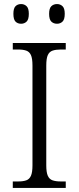

<svg xmlns="http://www.w3.org/2000/svg" viewBox="-20 -926 388 946"><path d="M43 0V-32H70Q94 -32 109.5 -37.5Q125 -43 132.5 -60Q140 -77 140 -111V-603Q140 -638 132.5 -654.5Q125 -671 109.5 -676.5Q94 -682 70 -682H43V-714H304V-682H278Q255 -682 239 -676.5Q223 -671 215.5 -654.5Q208 -638 208 -603V-111Q208 -77 215.5 -60Q223 -43 239 -37.5Q255 -32 278 -32H304V0ZM261 -809Q244 -809 233 -819.5Q222 -830 222 -858Q222 -885 233 -895.5Q244 -906 261 -906Q277 -906 288 -895.5Q299 -885 299 -858Q299 -830 288 -819.5Q277 -809 261 -809ZM84 -809Q67 -809 56.5 -819.5Q46 -830 46 -858Q46 -885 56.5 -895.5Q67 -906 84 -906Q100 -906 111 -895.5Q122 -885 122 -858Q122 -830 111 -819.5Q100 -809 84 -809Z"/></svg>

Font: Noto Serif Khmer Light
Style: Regular
Weight: 300
Version: Version 2.003